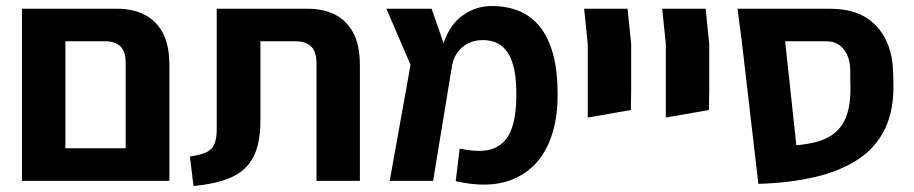

<svg xmlns="http://www.w3.org/2000/svg" viewBox="-20 -600 3032 637"><path d="M397 0V-390Q397 -429 379.5 -446Q362 -463 330 -463H144V-571H369Q419 -571 458 -552Q497 -533 519.5 -492Q542 -451 542 -383V-93V0ZM83 0V-108H490L487 0ZM53 0V-483V-571H197V-475V0Z M622 17 610 -81Q649 -86 668 -96.5Q687 -107 693.5 -128Q700 -149 699 -182V-571H1002Q1052 -571 1090.5 -552Q1129 -533 1151.5 -492Q1174 -451 1174 -383V0H1030V-390Q1030 -429 1012 -446Q994 -463 962 -463H844V-201Q844 -124 820.5 -79Q797 -34 748 -12Q699 10 622 17Z M1492 1 1505 -107Q1579 -91 1620 -108.5Q1661 -126 1677.5 -173Q1694 -220 1693 -290Q1693 -353 1680 -392Q1667 -431 1642.5 -449Q1618 -467 1581 -467Q1554 -467 1532 -455.5Q1510 -444 1496 -423.5Q1482 -403 1478 -373L1445 -435Q1465 -511 1510.5 -545.5Q1556 -580 1611 -580Q1664 -580 1704.5 -562.5Q1745 -545 1773 -509Q1801 -473 1815.5 -418Q1830 -363 1830 -290Q1831 -180 1791.5 -106Q1752 -32 1676 -3Q1600 26 1492 1ZM1273 0 1342 -385 1262 -571H1412L1479 -378L1417 0Z M1930 -210V-298V-454L1918 -571H2062L2074 -454V-298L2073 -235Z M2189 -210V-298V-454L2177 -571H2321L2333 -454V-298L2332 -235Z M2496 10 2441 -463 2578 -527 2622 -118Q2665 -122 2696.5 -131.5Q2728 -141 2749 -158.5Q2770 -176 2782 -200.5Q2794 -225 2798.5 -258Q2803 -291 2801 -333V-363Q2801 -394 2791.5 -416Q2782 -438 2764.5 -450.5Q2747 -463 2723 -463H2441L2427 -571H2734Q2833 -571 2886.5 -515Q2940 -459 2943 -363L2944 -330Q2947 -237 2916.5 -173.5Q2886 -110 2826.5 -71Q2767 -32 2683 -12.5Q2599 7 2496 10Z"/></svg>

Font: Assistant ExtraLight
Style: Bold
Weight: 700
Version: Version 3.000